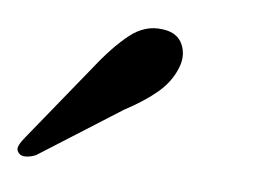

<svg xmlns="http://www.w3.org/2000/svg" viewBox="-77 -730 332 243"><g transform="rotate(5 89.0 -609.0)"><path d="M37.8 -640.3Q59.6 -668 79.3 -683.6Q98.9 -699.2 121 -696.1Q140.2 -693.9 146.6 -679.6Q152.9 -665.3 146.3 -649.2Q139.2 -631.3 123.1 -617.6Q107 -603.9 81.4 -590.3L-24.3 -523.5Q-30.5 -520.8 -36.9 -520.6Q-43.3 -520.3 -46.2 -524.1Q-50.1 -528.5 -47.2 -534Q-44.4 -539.5 -39.7 -545Z"/></g></svg>

Font: Fraunces
Style: Italic
Weight: 900
Italic angle: -16°
Version: Version 1.000;[0bf87f6ff]